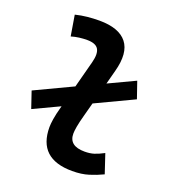

<svg xmlns="http://www.w3.org/2000/svg" viewBox="-137 -845 859 958"><g transform="rotate(20 293.0 -366.0)"><path d="M57.6 -210.9 27.8 -298.8 226.1 -392.6 263.7 -535.2Q276.4 -584 262.2 -607.2Q248 -630.4 202.1 -630.4Q181.6 -630.4 160.4 -627.7Q139.2 -625 118.7 -618.7L100.6 -728Q131.8 -735.8 163.6 -739Q195.3 -742.2 226.6 -742.2Q331.5 -742.2 373 -689.7Q414.6 -637.2 386.2 -532.7L366.7 -459L506.3 -524.9L536.6 -437L335.4 -341.8L316.9 -272.9Q305.2 -230 301 -205.6Q296.9 -181.2 296.9 -168.5Q296.4 -102.5 379.9 -102.5Q407.7 -102.5 429.2 -109.1Q450.7 -115.7 480 -131.3L513.7 -30.3Q479.5 -13.7 441.7 -2Q403.8 9.8 355 9.8Q173.8 9.8 173.8 -157.7Q173.8 -174.3 178 -201.4Q182.1 -228.5 194.3 -272.9L195.3 -275.9Z"/></g></svg>

Font: Cascadia Code PL SemiBold
Style: Italic
Weight: 600
Italic angle: -10°
Monospace: yes
Designer: Aaron Bell
Foundry: Saja Typeworks
Version: Version 2404.023; ttfautohint (v1.8.4)